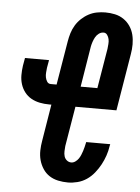

<svg xmlns="http://www.w3.org/2000/svg" viewBox="-53 -785 610 835"><g transform="rotate(5 251.5 -367.5)"><path d="M275 8Q253 8 232 3.5Q211 -1 194 -12Q177 -23 165.5 -40.5Q154 -58 148.5 -78Q143 -98 143.5 -120Q144 -142 148 -164L174 -323H164Q143 -323 123 -327Q103 -331 86 -340.5Q69 -350 57 -365.5Q45 -381 39 -400Q33 -419 33 -439.5Q33 -460 36 -481L42 -515H147L141 -481Q140 -471 139 -460Q138 -449 140 -439Q142 -429 147.5 -420.5Q153 -412 164 -412H189L221 -604Q224 -622 229.5 -640Q235 -658 245 -674.5Q255 -691 269.5 -704.5Q284 -718 301 -727Q318 -736 336.5 -739.5Q355 -743 373 -743Q395 -743 415.5 -738.5Q436 -734 453 -722.5Q470 -711 481.5 -694Q493 -677 498 -657Q503 -637 503 -615Q503 -593 499 -571L458 -323H279L250 -149Q249 -138 248.5 -126.5Q248 -115 251 -104.5Q254 -94 262.5 -87Q271 -80 282 -80Q291 -80 299.5 -86Q308 -92 313.5 -100Q319 -108 322.5 -116.5Q326 -125 329 -134Q332 -143 334 -151.5Q336 -160 338 -169L339 -174H444L442 -165Q439 -144 432 -123.5Q425 -103 414.5 -83.5Q404 -64 389.5 -46Q375 -28 356.5 -15.5Q338 -3 316.5 2.5Q295 8 275 8ZM294 -412H367L396 -586Q397 -596 398 -607Q399 -618 397 -628Q395 -638 389 -646.5Q383 -655 373 -655Q362 -655 352.5 -648Q343 -641 337.5 -631Q332 -621 328.5 -610.5Q325 -600 323 -590Z"/></g></svg>

Font: Iosevka Term Curly Extrabold
Style: Italic
Weight: 800
Italic angle: -9°
Designer: Belleve Invis
Foundry: Belleve Invis
Version: Version 32.3.0